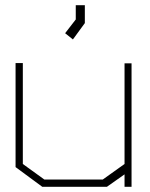

<svg xmlns="http://www.w3.org/2000/svg" viewBox="-20 -720 577 740"><path d="M460 0V-48L392 0H143L40 -76V-477H68V-88L151 -28H376L460 -88V-476H487V0ZM231 -592 272 -645V-700H307V-631L261 -568Z"/></svg>

Font: Turret Road ExtraLight
Style: Regular
Weight: 275
Designer: Noponies
Foundry: Noponies
Version: Version 1.001; ttfautohint (v1.8)